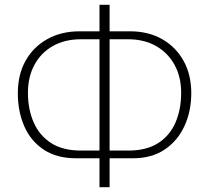

<svg xmlns="http://www.w3.org/2000/svg" viewBox="-20 -761 868 797"><path d="M393 16V-104H295Q216 -104 162 -139.5Q108 -175 81 -236.5Q54 -298 54 -374Q54 -451 86 -508.5Q118 -566 176 -598.5Q234 -631 310 -631H393V-741H435V-631H520Q596 -631 653 -598.5Q710 -566 742 -508.5Q774 -451 774 -374Q774 -300 746 -238.5Q718 -177 664 -140.5Q610 -104 532 -104H435V16ZM316 -136H393V-598H316Q249 -598 199.5 -570Q150 -542 123 -492Q96 -442 96 -376Q96 -307 120 -252.5Q144 -198 192.5 -167Q241 -136 316 -136ZM435 -136H513Q588 -136 636.5 -167Q685 -198 708.5 -252.5Q732 -307 732 -376Q732 -442 704.5 -492Q677 -542 627.5 -570Q578 -598 512 -598H435Z"/></svg>

Font: Onest Thin
Style: Regular
Weight: 250
Designer: Dmitri Voloshin, Andrey Kudryavtsev
Foundry: Dmitri Voloshin, Andrey Kudryavtsev
Version: Version 1.000;gftools[0.9.33]